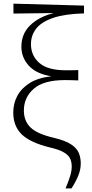

<svg xmlns="http://www.w3.org/2000/svg" viewBox="-20 -820 509 1060"><path d="M341.8 220.2Q357.9 182.6 366.9 153.1Q376 123.5 376 99.1Q376 77.1 368.2 57.9Q360.4 38.6 334.7 22.5Q309.1 6.3 255.9 -5.9Q147.9 -32.2 100.6 -77.6Q53.2 -123 53.2 -199.2Q53.2 -248 75.4 -290.3Q97.7 -332.5 144 -361.6Q190.4 -390.6 263.2 -398.9Q179.2 -412.6 138.7 -457.8Q98.1 -502.9 98.1 -562Q98.1 -633.3 146.7 -680.4Q195.3 -727.5 276.9 -748L54.2 -745.1V-799.8L443.8 -789.1V-746.1Q337.9 -743.2 273.4 -721.2Q209 -699.2 179.9 -662.1Q150.9 -625 150.9 -576.2Q150.9 -513.2 197 -472.7Q243.2 -432.1 341.8 -432.1Q354 -432.1 374.8 -432.1Q395.5 -432.1 412.1 -433.1V-376Q391.1 -377 371.3 -377.4Q351.6 -377.9 338.9 -377.9Q221.2 -377.9 166.5 -330.1Q111.8 -282.2 111.8 -210Q111.8 -151.4 149.2 -115.7Q186.5 -80.1 277.8 -59.1Q339.4 -44.4 371.3 -23.7Q403.3 -2.9 414.6 23.4Q425.8 49.8 425.8 82Q425.8 115.2 413.1 147.5Q400.4 179.7 375 220.2Z"/></svg>

Font: Source Han Serif TW ExtraLight
Style: Regular
Weight: 250
Designer: Ryoko NISHIZUKA Ë•øÂ°öÊ∂ºÂ≠ê (kana & ideographs); Frank Grie√ühammer (Latin, Greek & Cyrillic); Wenlong ZHANG Âº†ÊñáÈæô 
Foundry: Adobe
Version: Version 2.003;hotconv 1.1.1;makeotfexe 2.6.0